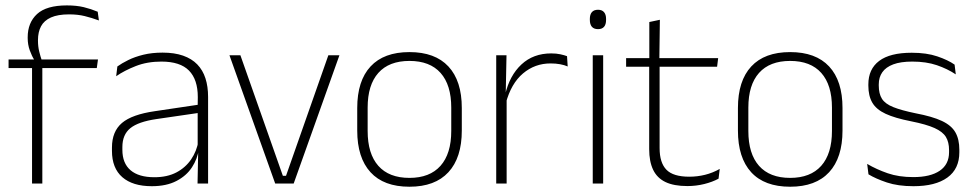

<svg xmlns="http://www.w3.org/2000/svg" viewBox="-20 -696 3698 728"><path d="M233.5 -675.5Q270 -675.5 297.8 -668.8Q325.5 -662 350.5 -651.5L355 -618.5Q327.5 -628.5 301.2 -635Q275 -641.5 242 -641.5Q199.5 -641.5 173.2 -629.8Q147 -618 135.5 -596.2Q124 -574.5 124 -544V-541.5Q124 -519.5 128.8 -500.2Q133.5 -481 139 -465.5L110 -463.5V-469Q101 -483 93 -504.8Q85 -526.5 85 -552V-554.5Q85 -610 120.5 -642.8Q156 -675.5 233.5 -675.5ZM101.5 0V-455H140.5V0ZM12.5 -438V-470.5H116.5H131.5H351.5L347 -438Z M729 0 731.5 -125 729.5 -131.5V-290L730 -328Q730 -394.5 696.5 -428.5Q663 -462.5 592 -462.5Q538 -462.5 494.8 -445.5Q451.5 -428.5 420.5 -407L425 -444Q441.5 -456 466.2 -468.2Q491 -480.5 523.5 -488.5Q556 -496.5 596.5 -496.5Q641.5 -496.5 674.2 -485Q707 -473.5 728 -451.8Q749 -430 759 -399Q769 -368 769 -328.5V0ZM555.5 10Q483 10 443.8 -24.2Q404.5 -58.5 404.5 -124V-136.5Q404.5 -197.5 442.5 -229.8Q480.5 -262 567.5 -274.5L739 -300L741 -269L573 -244.5Q504.5 -234.5 474.2 -210Q444 -185.5 444 -138.5V-128Q444 -77 475 -50.5Q506 -24 565.5 -24Q614 -24 648.8 -42.2Q683.5 -60.5 704.8 -91.8Q726 -123 732.5 -162L743 -131H734Q729 -94 708 -61.8Q687 -29.5 649 -9.8Q611 10 555.5 10Z M1064.5 -29.5 1225 -486.5H1267L1093.5 0H1023.5L850 -486.5H891.5L1052.5 -29.5Z M1532.5 12Q1435 12 1384.8 -43Q1334.5 -98 1334.5 -201V-286.5Q1334.5 -389.5 1385 -444Q1435.5 -498.5 1532.5 -498.5Q1629.5 -498.5 1680.2 -444Q1731 -389.5 1731 -286.5V-201Q1731 -98 1680.2 -43Q1629.5 12 1532.5 12ZM1532.5 -21.5Q1609.5 -21.5 1650.2 -67.2Q1691 -113 1691 -199.5V-288Q1691 -374 1650.5 -419.5Q1610 -465 1532.5 -465Q1455 -465 1414.5 -419.5Q1374 -374 1374 -288V-199.5Q1374 -113 1414.5 -67.2Q1455 -21.5 1532.5 -21.5Z M1898 -305 1885 -334 1895.5 -337.5Q1912 -409.5 1957 -451.5Q2002 -493.5 2070 -493.5Q2089.5 -493.5 2104.5 -490.2Q2119.5 -487 2130 -483L2132.5 -444Q2120 -449.5 2103.5 -452.5Q2087 -455.5 2067.5 -455.5Q2008 -455.5 1963 -417.5Q1918 -379.5 1898 -305ZM1861.5 0V-486.5H1900.5L1897.5 -338L1901 -334.5V0Z M2227.5 0V-486.5H2267V0ZM2247.5 -585.5Q2232 -585.5 2224.2 -594.5Q2216.5 -603.5 2216.5 -620.5V-624.5Q2216.5 -641 2224.2 -650Q2232 -659 2247.5 -659Q2262.5 -659 2270.2 -650Q2278 -641 2278 -624.5V-620.5Q2278 -603 2270.2 -594.2Q2262.5 -585.5 2247.5 -585.5Z M2586.5 9.5Q2535 9.5 2503.2 -5.8Q2471.5 -21 2456.5 -52.2Q2441.5 -83.5 2441.5 -130.5V-459H2481V-134.5Q2481 -79 2506.8 -52.5Q2532.5 -26 2593.5 -26Q2624 -26 2653.2 -33.2Q2682.5 -40.5 2709 -55.5L2704.5 -18.5Q2681.5 -6 2650.2 1.8Q2619 9.5 2586.5 9.5ZM2354 -443V-475.5H2703L2699 -443ZM2442 -469.5V-612.5L2482 -621L2480 -469.5Z M2976 12Q2878.5 12 2828.2 -43Q2778 -98 2778 -201V-286.5Q2778 -389.5 2828.5 -444Q2879 -498.5 2976 -498.5Q3073 -498.5 3123.8 -444Q3174.5 -389.5 3174.5 -286.5V-201Q3174.5 -98 3123.8 -43Q3073 12 2976 12ZM2976 -21.5Q3053 -21.5 3093.8 -67.2Q3134.5 -113 3134.5 -199.5V-288Q3134.5 -374 3094 -419.5Q3053.5 -465 2976 -465Q2898.5 -465 2858 -419.5Q2817.5 -374 2817.5 -288V-199.5Q2817.5 -113 2858 -67.2Q2898.5 -21.5 2976 -21.5Z M3443.5 10Q3385 10 3342.5 -4.2Q3300 -18.5 3273 -35L3268 -74.5Q3304 -53.5 3346 -39Q3388 -24.5 3443 -24.5Q3507.5 -24.5 3543 -48.5Q3578.5 -72.5 3578.5 -119V-127Q3578.5 -157 3566.5 -176.8Q3554.5 -196.5 3523.5 -210.5Q3492.5 -224.5 3435 -236Q3373.5 -248 3338 -264.5Q3302.5 -281 3287.5 -306.8Q3272.5 -332.5 3272.5 -371.5V-376Q3272.5 -434 3313.5 -465Q3354.5 -496 3437 -496Q3493.5 -496 3534 -482.2Q3574.5 -468.5 3599.5 -451L3604 -414Q3572.5 -435 3532.2 -448.8Q3492 -462.5 3439 -462.5Q3395 -462.5 3367 -452Q3339 -441.5 3325.5 -422.2Q3312 -403 3312 -376V-371.5Q3312 -340.5 3324.2 -321.2Q3336.5 -302 3367.2 -289.8Q3398 -277.5 3451.5 -266.5Q3515 -254.5 3551.2 -237.5Q3587.5 -220.5 3602.5 -194.2Q3617.5 -168 3617.5 -128.5V-118.5Q3617.5 -55.5 3572.2 -22.8Q3527 10 3443.5 10Z"/></svg>

Font: Anek Telugu ExtraLight
Style: Regular
Weight: 250
Version: Version 1.003